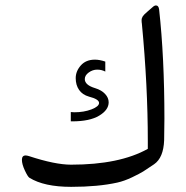

<svg xmlns="http://www.w3.org/2000/svg" viewBox="-20 -687 702 723"><path d="M246.6 -265.1 259.8 -264.2Q295.9 -264.2 324.5 -275.1Q353 -286.1 353 -299.3Q353 -313.5 314.9 -323.2Q290.5 -330.1 277.8 -348.4Q265.1 -366.7 265.1 -392.8Q265.1 -418.9 284.4 -440.7Q303.7 -462.4 337.4 -462.4Q355 -462.4 376.5 -455.1V-417.5Q362.8 -424.8 345.9 -424.8Q329.1 -424.8 314.2 -414.1Q299.3 -403.3 299.3 -389.2Q299.3 -366.7 338.4 -355Q362.3 -347.7 375.7 -333.3Q389.2 -318.8 389.2 -301.8Q389.2 -272.9 353.5 -251.5Q317.9 -230 251.5 -230H246.6ZM599.1 -240.2 598.1 -159.2Q595.7 -92.8 560.1 -68.4Q532.2 -49.3 519.3 -41.3Q506.3 -33.2 477.3 -19.3Q448.2 -5.4 421.9 0.5Q349.6 16.6 247.8 16.6Q146 16.6 90.8 -17.6Q84.5 -21.5 73.5 -45.2Q62.5 -68.8 62.5 -85.2Q62.5 -101.6 76.7 -101.6Q81.1 -101.6 89.4 -99.1Q187.5 -66.9 247.6 -66.9Q430.2 -66.9 536.6 -126.5V-154.8Q536.6 -364.3 514.2 -598.1Q513.2 -603 513.2 -610.8Q513.2 -618.7 517.6 -625.5Q522 -632.3 535.6 -643.6L555.2 -660.6Q561.5 -666.5 567.4 -666.5Q577.1 -666.5 579.1 -651.9Q599.1 -471.7 599.1 -240.2Z"/></svg>

Font: Nika
Style: Regular
Weight: 400
Designer: Mohammad Saleh Souzanchi
Foundry: http://font-store.ir
Version: Version:1.0.0;RFB:1.2.5;Building:2016-05-25 11:08:22.297533